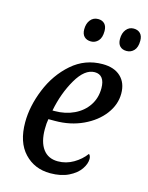

<svg xmlns="http://www.w3.org/2000/svg" viewBox="-114 -816 692 897"><g transform="rotate(15 232.0 -367.0)"><path d="M43 -190Q43 -268 77 -351.5Q111 -435 174.5 -490.5Q238 -546 323 -546Q379 -546 410.5 -516.5Q442 -487 442 -435Q442 -382 407 -335.5Q372 -289 311 -260.5Q250 -232 176 -232H144Q140 -212 140 -183Q140 -121 165 -87Q190 -53 237 -53Q277 -53 312 -73.5Q347 -94 369 -124Q373 -122 375.5 -115.5Q378 -109 378 -102Q378 -78 360 -52Q342 -26 305.5 -8Q269 10 217 10Q141 10 92 -42Q43 -94 43 -190ZM162 -276Q214 -276 256 -296Q298 -316 322 -352Q346 -388 346 -435Q346 -467 333.5 -483.5Q321 -500 297 -500Q249 -500 209 -431.5Q169 -363 152 -276ZM197 -681Q197 -709 211 -726.5Q225 -744 248 -744Q268 -744 279.5 -732Q291 -720 291 -697Q291 -665 276.5 -649.5Q262 -634 242 -634Q221 -634 209 -646Q197 -658 197 -681ZM370 -681Q370 -709 384 -726.5Q398 -744 420 -744Q440 -744 452 -732Q464 -720 464 -697Q464 -665 449.5 -649.5Q435 -634 414 -634Q393 -634 381.5 -646Q370 -658 370 -681Z"/></g></svg>

Font: Noto Serif Narrow
Style: Italic
Weight: 400
Width: 4
Italic angle: -12°
Designer: Monotype Design Team
Foundry: Monotype Imaging Inc.
Version: Version 1.001